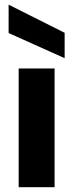

<svg xmlns="http://www.w3.org/2000/svg" viewBox="-20 -782 306 802"><path d="M58 0V-496H208V0ZM250 -539 16 -644V-762H17L250 -645Z"/></svg>

Font: DM Sans 28pt Black
Style: Regular
Weight: 900
Version: Version 4.004;gftools[0.9.30]